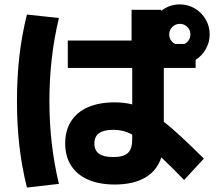

<svg xmlns="http://www.w3.org/2000/svg" viewBox="-20 -802 978 867"><path d="M274.4 -154.3Q274.4 -212.4 300.8 -254.2Q327.1 -295.9 377.4 -317.9Q427.7 -339.8 498 -339.8Q540 -339.8 577.1 -330.6V-495.1H286.1V-619.1H574.2V-757.8H708V-752.9Q745.1 -782.2 792 -782.2Q828.6 -782.2 859.6 -763.9Q890.6 -745.6 908.7 -714.6Q926.8 -683.6 926.8 -646.5Q926.8 -611.3 909.4 -580.6Q892.1 -549.8 863.3 -531.7V-495.1H719.7V-252.4Q787.1 -199.2 900.4 -85.9L811.5 10.7Q747.6 -54.7 708.5 -91.3Q689 -31.2 635.5 0Q582 31.2 498 31.2Q428.2 31.2 377.9 9.3Q327.6 -12.7 301 -54.4Q274.4 -96.2 274.4 -154.3ZM56.6 -345.7Q56.6 -452.1 67.4 -547.4Q78.1 -642.6 101.6 -736.3L246.1 -720.7Q203.1 -543 203.1 -345.7Q203.1 -149.4 246.1 28.3L101.6 44.9Q78.1 -49.8 67.4 -144.5Q56.6 -239.3 56.6 -345.7ZM491.2 -92.8Q537.6 -92.8 557.4 -111.1Q577.1 -129.4 577.1 -172.9V-194.3Q555.2 -206.1 534.7 -210.9Q514.2 -215.8 491.2 -215.8Q448.2 -215.8 427.2 -200.4Q406.2 -185.1 406.2 -154.3Q406.2 -123 427 -107.9Q447.8 -92.8 491.2 -92.8ZM771 -603.5H813Q825.2 -609.4 832.5 -620.8Q839.8 -632.3 839.8 -646.5Q839.8 -666.5 825.9 -680.4Q812 -694.3 792 -694.3Q772.5 -694.3 758.3 -680.4Q744.1 -666.5 744.1 -646.5Q744.1 -632.3 751.5 -620.8Q758.8 -609.4 771 -603.5Z"/></svg>

Font: Pretendard ExtraBold
Style: Regular
Weight: 800
Designer: Base glyphs from Inter by Rasmus Andersson; Hangeul glyphs from Noto Sans CJK(Source Han Sans) by Jang Soo-young and Kan
Foundry: Kil Hyung-jin
Version: Version 1.309